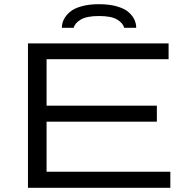

<svg xmlns="http://www.w3.org/2000/svg" viewBox="-20 -892 911 912"><path d="M273.9 -759.8Q273.9 -780.3 283 -799.1Q292 -817.9 311.3 -834.7Q330.6 -851.6 366.2 -861.8Q401.9 -872.1 450.2 -872.1Q499 -872.1 534.9 -861.8Q570.8 -851.6 590.1 -834.7Q609.4 -817.9 618.2 -799.1Q627 -780.3 627 -759.8H569.8Q564.9 -781.2 537.4 -798.6Q509.8 -815.9 450.2 -815.9Q391.6 -815.9 363.3 -798.8Q335 -781.7 330.1 -759.8ZM112.8 0V-686H780.8V-610.8H201.2V-390.1H725.1V-314H201.2V-76.2H789.1V0Z"/></svg>

Font: Archivo Expanded Light
Style: Regular
Weight: 300
Width: 7
Designer: Hector Gatti
Foundry: Omnibus-Type
Version: Version 2.001